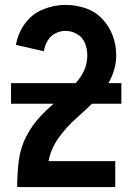

<svg xmlns="http://www.w3.org/2000/svg" viewBox="-20 -763 540 783"><path d="M50 0V-1Q50 -54 56.5 -107Q63 -160 87.5 -207.5Q112 -255 149 -293Q186 -331 227.5 -364Q269 -397 302.5 -441Q336 -485 336 -538Q336 -563 326.5 -587Q317 -611 294.5 -624Q272 -637 247 -637Q225 -637 205 -626.5Q185 -616 173.5 -596Q162 -576 159 -554L45 -580Q53 -627 81.5 -666.5Q110 -706 155 -724.5Q200 -743 247 -743Q288 -743 327.5 -730Q367 -717 396 -687Q425 -657 439.5 -618Q454 -579 454 -538Q454 -486 429.5 -437.5Q405 -389 367.5 -352Q330 -315 290.5 -280Q251 -245 219.5 -201.5Q188 -158 178 -106H450V0ZM25 -340V-424H475V-340Z"/></svg>

Font: Iosevka SS01
Style: Bold
Weight: 700
Monospace: yes
Designer: Belleve Invis
Foundry: Belleve Invis
Version: 2.3.3; ttfautohint (v1.8.3)